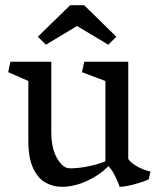

<svg xmlns="http://www.w3.org/2000/svg" viewBox="-20 -699 606 731"><path d="M11.2 -424.3 19.5 -463.9H175.3V-197.3Q175.3 -145.5 189.2 -112.8Q203.1 -80.1 222.7 -65.9Q232.9 -58.1 248.5 -58.1Q278.3 -58.1 316.7 -65.9Q355 -73.7 381.3 -85V-390.6L292 -424.3L300.8 -463.9H468.3V-93.8Q476.6 -81.5 492.7 -71Q508.8 -60.5 525.9 -54Q543 -47.4 552.7 -45.9L546.4 -16.6Q529.3 -7.8 493.2 2.2Q457 12.2 435.1 12.2Q431.2 -2.4 418.2 -28.6Q405.3 -54.7 392.6 -66.4Q362.3 -34.2 312.7 -11Q263.2 12.2 215.8 12.2Q181.2 12.2 152.3 -4.4Q123.5 -21 105.7 -59.8Q87.9 -98.6 87.9 -162.1V-390.6ZM154.8 -528.8 124 -559.1 247.1 -679.2H300.3L422.9 -559.1L392.1 -528.8L273.4 -600.1Z"/></svg>

Font: Vesper Libre
Style: Regular
Weight: 400
Designer: Robert Keller & Kimya Gandhi
Foundry: Mota Italic
Version: Version 1.058